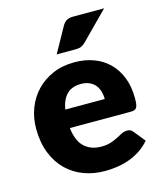

<svg xmlns="http://www.w3.org/2000/svg" viewBox="-112 -818 767 908"><g transform="rotate(-15 272.0 -364.0)"><path d="M282 -526.5Q333.5 -526.5 376.2 -510.5Q419 -494.5 449.8 -464Q480.5 -433.5 497.8 -389.2Q515 -345 515 -289Q515 -271.5 513.5 -260.5Q512 -249.5 508 -243Q504 -236.5 497.2 -234Q490.5 -231.5 480 -231.5H181Q188.5 -166.5 220.5 -137.2Q252.5 -108 303 -108Q330 -108 349.5 -114.5Q369 -121 384.2 -129Q399.5 -137 412.2 -143.5Q425 -150 439 -150Q457.5 -150 467 -136.5L512 -81Q488 -53.5 460.2 -36.2Q432.5 -19 403.2 -9.2Q374 0.5 344.8 4.2Q315.5 8 289 8Q234.5 8 186.8 -9.8Q139 -27.5 103.2 -62.5Q67.5 -97.5 46.8 -149.5Q26 -201.5 26 -270.5Q26 -322.5 43.8 -369Q61.5 -415.5 94.8 -450.5Q128 -485.5 175.2 -506Q222.5 -526.5 282 -526.5ZM285 -419.5Q240.5 -419.5 215.5 -394.2Q190.5 -369 182.5 -321.5H376Q376 -340 371.2 -357.5Q366.5 -375 355.8 -388.8Q345 -402.5 327.5 -411Q310 -419.5 285 -419.5ZM484 -736.5 354 -605Q342.5 -593.5 332 -588.8Q321.5 -584 304 -584H211L279 -706.5Q287.5 -721 299 -728.8Q310.5 -736.5 334 -736.5Z"/></g></svg>

Font: LatoHex
Style: Regular
Weight: 900
Designer: Lukasz Dziedzic
Foundry: tyPoland Lukasz Dziedzic
Version: Version 1.104; Western+Polish opensource